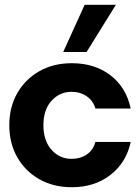

<svg xmlns="http://www.w3.org/2000/svg" viewBox="-20 -773 588 805"><path d="M281 12Q204 12 145 -21.5Q86 -55 52.5 -113.5Q19 -172 19 -248Q19 -324 52.5 -382.5Q86 -441 145 -474.5Q204 -508 281 -508Q377 -508 443 -457.5Q509 -407 528 -318H380Q371 -350 344 -369Q317 -388 280 -388Q230 -388 196 -350.5Q162 -313 162 -248Q162 -183 196 -145Q230 -107 280 -107Q317 -107 344 -125.5Q371 -144 380 -178H528Q510 -92 443.5 -40Q377 12 281 12ZM245 -555 335 -753H466L343 -555Z"/></svg>

Font: Host Grotesk ExtraBold
Style: Regular
Weight: 800
Designer: Doğukan Karapınar
Foundry: Element Type
Version: Version 1.003; ttfautohint (v1.8.4.7-5d5b)